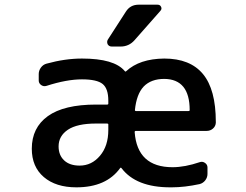

<svg xmlns="http://www.w3.org/2000/svg" viewBox="-20 -803 1040 811"><path d="M437.5 -253.9V-277.3Q437.5 -281.2 432.6 -281.2H385.7Q305.7 -281.2 266.6 -254.9Q227.5 -228.5 227.5 -184.6Q227.5 -147.5 251 -125.5Q274.4 -103.5 316.4 -103.5Q367.2 -103.5 402.3 -145Q437.5 -186.5 437.5 -253.9ZM553.7 -250Q548.8 -250 548.8 -245.1Q559.6 -96.7 709 -96.7Q760.7 -96.7 824.2 -118.2Q835.9 -122.1 846.2 -114.7Q856.4 -107.4 856.4 -95.7V-68.4Q856.4 -53.7 847.2 -41.5Q837.9 -29.3 823.2 -25.4Q759.8 -11.7 705.1 -11.7Q702.1 -11.7 699.2 -11.7Q554.7 -11.7 493.2 -92.8Q490.2 -96.7 487.3 -92.8Q428.7 -11.7 302.7 -11.7Q215.8 -11.7 165 -55.2Q114.3 -98.6 114.3 -174.8Q114.3 -263.7 182.1 -312.5Q250 -361.3 385.7 -361.3H432.6Q437.5 -361.3 437.5 -365.2V-377.9Q437.5 -428.7 413.6 -448.2Q389.6 -467.8 326.2 -467.8Q261.7 -467.8 176.8 -440.4Q164.1 -436.5 153.8 -443.8Q143.6 -451.2 143.6 -462.9V-490.2Q143.6 -504.9 152.8 -517.6Q162.1 -530.3 176.8 -534.2Q254.9 -555.7 326.2 -555.7Q462.9 -555.7 506.8 -502.9Q509.8 -499 512.7 -502Q569.3 -554.7 673.8 -555.7Q783.2 -555.7 837.4 -490.2Q891.6 -424.8 891.6 -288.1Q891.6 -286.1 891.6 -284.2Q890.6 -269.5 879.4 -259.8Q868.2 -250 852.5 -250ZM549.8 -337.9Q549.8 -334 553.7 -334H776.4Q781.2 -334 781.2 -337.9Q781.2 -468.8 673.8 -469.7Q618.2 -469.7 586.9 -437.5Q556.6 -405.3 549.8 -337.9ZM645.5 -783.2Q656.2 -783.2 660.2 -774.4Q662.1 -770.5 662.1 -767.6Q662.1 -761.7 657.2 -756.8L547.9 -632.8Q524.4 -606.4 489.3 -606.4H452.1Q440.4 -606.4 434.6 -616.2Q432.6 -621.1 432.6 -626Q432.6 -630.9 435.5 -635.7L511.7 -753.9Q530.3 -783.2 565.4 -783.2Z"/></svg>

Font: Gen Jyuu Gothic L Monospace Medium
Style: Regular
Weight: 500
Designer: [Source Han Sans]
Ryoko NISHIZUKA  (kana & ideographs); Paul D. Hunt (Latin, Greek & Cyrillic); Wenlong ZHANG  (bopomofo
Version: Version 1.002.20150607